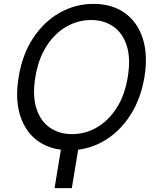

<svg xmlns="http://www.w3.org/2000/svg" viewBox="-20 -757 801 980"><path d="M717.3 -363.6Q699.6 -258.2 651.1 -178.6Q602.6 -99.1 532.3 -51.3Q462 -3.6 378.9 7.1L346.6 203.1H258.5L290.8 7.1Q210.9 -3.2 156.4 -50.8Q101.9 -98.4 79.7 -178.1Q57.5 -257.8 75.3 -363.6Q93.8 -478.7 149 -562.5Q204.2 -646.3 284.3 -691.8Q364.3 -737.2 457.4 -737.2Q550.4 -737.2 615.4 -691.8Q680.4 -646.3 708.1 -562.5Q735.8 -478.7 717.3 -363.6ZM632.1 -363.6Q647.7 -458.1 627.1 -523.1Q606.5 -588.1 558.6 -621.4Q510.7 -654.8 444.6 -654.8Q378.6 -654.8 319.6 -621.4Q260.7 -588.1 218.4 -523.1Q176.1 -458.1 160.5 -363.6Q144.9 -269.2 165.5 -204.2Q186.1 -139.2 234 -105.8Q282 -72.4 348 -72.4Q414.1 -72.4 473 -105.8Q532 -139.2 574.2 -204.2Q616.5 -269.2 632.1 -363.6Z"/></svg>

Font: Inter UI
Style: Italic
Weight: 400
Italic angle: -9.39999°
Designer: Rasmus Andersson
Foundry: rsms
Version: 3.2;8d6f07862